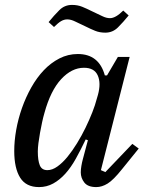

<svg xmlns="http://www.w3.org/2000/svg" viewBox="-20 -750 596 782"><path d="M139 12Q86 12 62 -26.5Q38 -65 38 -135Q38 -176 46 -221Q54 -266 69.5 -310Q85 -354 107.5 -394Q130 -434 158.5 -464Q187 -494 222 -512Q257 -530 297 -530Q383 -530 407 -443H416L460 -518H508L391 -57L409 -49L519 -164L545 -145L477 -61Q442 -17 418.5 -2.5Q395 12 372 12Q338 12 323.5 -6.5Q309 -25 309 -48Q309 -60 311.5 -74.5Q314 -89 317 -100L338 -179L329 -182Q309 -140 289 -104Q269 -68 246 -42.5Q223 -17 196.5 -2.5Q170 12 139 12ZM173 -57Q193 -57 214 -72Q235 -87 255 -111.5Q275 -136 294 -167Q313 -198 328.5 -230Q344 -262 356 -292.5Q368 -323 374 -347L379 -364Q392 -412 378 -443Q364 -474 322 -474Q272 -474 229 -427.5Q186 -381 161 -290Q156 -273 151.5 -252Q147 -231 143 -209Q139 -187 136.5 -167Q134 -147 134 -133Q134 -97 142 -77Q150 -57 173 -57ZM409 -617Q386 -617 367.5 -624.5Q349 -632 327 -643Q303 -654 286 -662.5Q269 -671 254 -671Q241 -671 229 -664Q217 -657 200 -640L178 -660Q200 -687 221.5 -708.5Q243 -730 273 -730Q296 -730 314.5 -722.5Q333 -715 355 -704Q379 -693 396 -684.5Q413 -676 428 -676Q451 -676 482 -707L504 -687Q482 -660 460.5 -638.5Q439 -617 409 -617Z"/></svg>

Font: IBM Plex Serif Text
Style: Italic
Weight: 450
Italic angle: -14°
Designer: Mike Abbink, Paul van der Laan, Pieter van Rosmalen
Foundry: Bold Monday
Version: Version 3.001